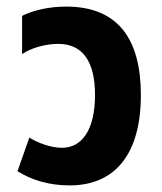

<svg xmlns="http://www.w3.org/2000/svg" viewBox="-20 -549 490 582"><path d="M191 13C329 13 407 -82 407 -261C407 -429 339 -529 181 -529C128 -529 82 -518 47 -501V-385C73 -403 117 -416 156 -416C232 -416 268 -361 268 -261C268 -155 228 -101 168 -101C134 -101 94 -116 69 -132L33 -30C78 -2 131 13 191 13Z"/></svg>

Font: Noto Sans Thai UI Cond
Style: Bold
Weight: 700
Width: 3
Designer: Monotype Design Team
Foundry: Monotype Imaging Inc.
Version: Version 2.000